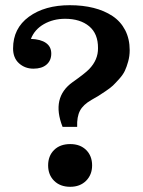

<svg xmlns="http://www.w3.org/2000/svg" viewBox="-20 -717 557 746"><path d="M223.1 -224.1Q178.2 -337.9 262.2 -397.9Q310.1 -431.6 326.2 -448.2Q361.3 -484.4 360.8 -529.8Q361.3 -585.9 326.4 -615Q291.5 -644 232.9 -644Q187 -644 150.6 -623.3Q114.3 -602.5 100.1 -565.9Q138.2 -564.5 158.7 -550Q179.2 -535.6 179.2 -508.8Q179.2 -481.9 160.9 -466.1Q142.6 -450.2 109.9 -450.2Q77.1 -450.2 54 -470.9Q30.8 -491.7 30.8 -528.8Q30.8 -606.9 92.3 -651.9Q153.8 -696.8 251 -696.8Q301.8 -696.8 343.5 -686.3Q385.3 -675.8 417 -654.8Q448.7 -633.8 466.3 -599.9Q483.9 -565.9 483.9 -522Q483.9 -499 478 -478Q472.2 -457 465.1 -441.9Q458 -426.8 443.1 -410.2Q428.2 -393.6 418.7 -384.5Q409.2 -375.5 389.6 -362.3Q370.1 -349.1 362.8 -344.7Q355.5 -340.3 335.9 -329.1Q303.2 -310.5 290.8 -286.9Q278.3 -263.2 279.8 -224.1ZM252.9 8.8Q213.9 8.8 190.4 -14.4Q167 -37.6 167 -74.2Q167 -111.3 190.2 -134.3Q213.4 -157.2 252.9 -157.2Q291.5 -157.2 314.7 -134.3Q337.9 -111.3 337.9 -74.2Q337.9 -38.1 314.5 -14.6Q291 8.8 252.9 8.8Z"/></svg>

Font: Montagu Slab 144pt Medium
Style: Regular
Weight: 500
Designer: Florian Karsten
Foundry: Florian Karsten
Version: Version 1.000